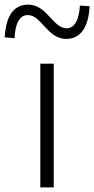

<svg xmlns="http://www.w3.org/2000/svg" viewBox="-74 -809 407 829"><path d="M100 0H158V-534H100ZM212 -641C286 -641 309 -711 313 -782L271 -785C268 -730 251 -687 214 -687C154 -687 129 -789 48 -789C-27 -789 -49 -721 -54 -648L-11 -644C-9 -702 8 -744 46 -744C105 -744 130 -641 212 -641Z"/></svg>

Font: Noto Sans HK Light
Style: Regular
Weight: 300
Designer: Ryoko NISHIZUKA 西塚涼子 (kana, bopomofo & ideographs); Paul D. Hunt (Latin, Greek & Cyrillic); Sandoll Communications 산돌커뮤니
Foundry: Adobe
Version: Version 2.004;hotconv 1.0.118;makeotfexe 2.5.65603